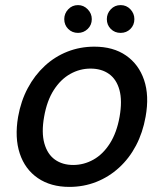

<svg xmlns="http://www.w3.org/2000/svg" viewBox="-20 -721 643 753"><path d="M252 12Q179 12 128.5 -22.5Q78 -57 57.5 -119Q37 -181 51 -263Q62 -325 89 -375.5Q116 -426 155.5 -462.5Q195 -499 244.5 -518.5Q294 -538 350 -538Q424 -538 474 -503.5Q524 -469 545 -407.5Q566 -346 551 -263Q540 -201 513.5 -150.5Q487 -100 447 -63.5Q407 -27 357.5 -7.5Q308 12 252 12ZM267 -74Q309 -74 346.5 -95Q384 -116 411 -158.5Q438 -201 449 -263Q460 -326 448.5 -368Q437 -410 407.5 -431Q378 -452 335 -452Q293 -452 255.5 -431Q218 -410 191 -368Q164 -326 153 -263Q142 -201 154 -158.5Q166 -116 195.5 -95Q225 -74 267 -74ZM286 -592Q263 -592 247.5 -607.5Q232 -623 232 -646Q232 -668 247.5 -684.5Q263 -701 286 -701Q308 -701 324 -684.5Q340 -668 340 -646Q340 -623 324 -607.5Q308 -592 286 -592ZM453 -592Q430 -592 414.5 -607.5Q399 -623 399 -646Q399 -668 414.5 -684.5Q430 -701 453 -701Q476 -701 491.5 -684.5Q507 -668 507 -646Q507 -623 491.5 -607.5Q476 -592 453 -592Z"/></svg>

Font: DM Sans 9pt Medium
Style: Italic
Weight: 500
Italic angle: -10°
Version: Version 4.004;gftools[0.9.30]